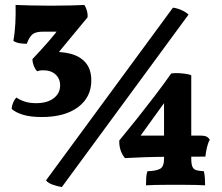

<svg xmlns="http://www.w3.org/2000/svg" viewBox="-20 -747 896 776"><path d="M149 -274Q102 -274 72 -283.5Q42 -293 27 -307Q28 -320 33 -332Q38 -344 46 -353Q60 -343 80 -336.5Q100 -330 126 -330Q171 -330 197 -350Q223 -370 223 -402Q223 -429 204.5 -446Q186 -463 154 -463Q141 -463 130 -459Q121 -469 116 -482.5Q111 -496 111 -508Q145 -544 174 -577Q203 -610 227 -643L256 -619H154Q127 -619 113.5 -610Q100 -601 88 -570Q73 -570 58.5 -572.5Q44 -575 34 -582Q40 -614 42 -652.5Q44 -691 43 -727Q65 -726 105.5 -725Q146 -724 185 -724Q232 -724 267.5 -725Q303 -726 321 -727Q327 -718 331 -704.5Q335 -691 334 -677Q303 -639 266.5 -595.5Q230 -552 200 -514L176 -536Q227 -540 266 -529.5Q305 -519 327 -492.5Q349 -466 349 -422Q349 -354 295.5 -314Q242 -274 149 -274ZM230 9Q211 6 192 -1Q173 -8 166 -18L679 -716Q696 -714 714 -706Q732 -698 742 -688ZM570 2Q570 -13 571 -29Q572 -45 576 -55Q612 -56 627.5 -65Q643 -74 643 -106V-376L679 -380L523 -164L514 -199H790Q805 -199 813.5 -195.5Q822 -192 828 -182Q821 -171 816.5 -151.5Q812 -132 810 -114Q728 -114 667 -113.5Q606 -113 561.5 -111.5Q517 -110 485 -108Q461 -137 462 -179Q500 -225 535 -269Q570 -313 604 -357.5Q638 -402 672 -450Q684 -452 698.5 -451.5Q713 -451 728 -449Q743 -447 753 -443V-106Q753 -83 758 -72.5Q763 -62 774 -59Q785 -56 804 -55Q807 -42 808 -27Q809 -12 809 2Q794 1 771.5 0.5Q749 0 726.5 0Q704 0 688 0Q672 0 650 0Q628 0 606.5 0.5Q585 1 570 2Z"/></svg>

Font: Vollkorn
Style: Bold
Weight: 700
Designer: Friedrich Althausen
Foundry: Friedrich Althausen
Version: Version 5.000